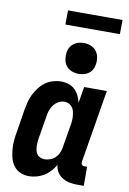

<svg xmlns="http://www.w3.org/2000/svg" viewBox="-99 -974 699 1041"><g transform="rotate(10 250.0 -453.0)"><path d="M135 8Q109 8 87 -2Q65 -12 51 -31Q37 -50 31 -73.5Q25 -97 23 -122Q21 -147 23.5 -172.5Q26 -198 31 -223L50 -343Q54 -365 59.5 -387Q65 -409 75.5 -429.5Q86 -450 100.5 -469Q115 -488 134 -501.5Q153 -515 175 -521.5Q197 -528 219 -528Q241 -528 261 -521.5Q281 -515 295.5 -501Q310 -487 319 -468.5Q328 -450 332 -430L347 -520H472L405 -116Q404 -108 409 -102.5Q414 -97 421 -97H438V8H403Q381 8 360 4Q339 0 320.5 -11Q302 -22 291 -39.5Q280 -57 278 -79Q267 -60 251.5 -43Q236 -26 217 -14.5Q198 -3 176.5 2.5Q155 8 135 8ZM204 -97Q219 -97 235 -103Q251 -109 263 -121Q275 -133 281.5 -148.5Q288 -164 290 -179L310 -299Q313 -313 314 -326.5Q315 -340 314 -353Q313 -366 310 -379Q307 -392 299.5 -402Q292 -412 280.5 -417.5Q269 -423 255 -423Q239 -423 223 -414Q207 -405 196.5 -390.5Q186 -376 180.5 -359.5Q175 -343 173 -326L153 -206Q151 -194 150 -182Q149 -170 149.5 -158Q150 -146 153 -135Q156 -124 162.5 -115Q169 -106 180.5 -101.5Q192 -97 204 -97ZM305 -585Q285 -585 266 -592.5Q247 -600 235.5 -615Q224 -630 221 -650Q218 -670 221 -691Q223 -705 231 -718Q239 -731 251 -739.5Q263 -748 277 -751.5Q291 -755 305 -755Q325 -755 343.5 -747.5Q362 -740 373.5 -725Q385 -710 388.5 -690Q392 -670 388 -649Q386 -635 378.5 -622Q371 -609 359 -600.5Q347 -592 333 -588.5Q319 -585 305 -585ZM188 -836 189 -914H489L488 -836Z"/></g></svg>

Font: Iosevka Curly Extrabold
Style: Italic
Weight: 800
Italic angle: -9°
Monospace: yes
Designer: Belleve Invis
Foundry: Belleve Invis
Version: Version 22.1.2; ttfautohint (v1.8.4)